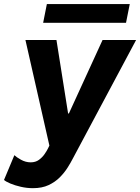

<svg xmlns="http://www.w3.org/2000/svg" viewBox="-60 -725 699 958"><path d="M104.5 213.9Q73.7 213.9 43.9 207Q14.2 200.2 -8.3 190.7Q-30.8 181.2 -40 172.9L11.7 49.3Q21.5 59.1 44.7 72Q67.9 85 93.3 85Q117.2 85 134 72.8Q150.9 60.5 162.1 44.4Q173.3 28.3 179.2 16.1L214.8 -56.2L191.4 23.4L66.9 -525.4H221.7L279.8 -158.7H283.7L451.7 -525.4H619.1L303.2 66.4Q293 86.4 277.3 111.3Q261.7 136.2 238.5 159.7Q215.3 183.1 182.6 198.5Q149.9 213.9 104.5 213.9ZM155.3 -611.3 173.8 -704.6H587.4L568.8 -611.3Z"/></svg>

Font: Reddit Sans ExtraBold
Style: Italic
Weight: 800
Italic angle: -11.25°
Designer: Stephen Hutchings
Version: Version 1.013